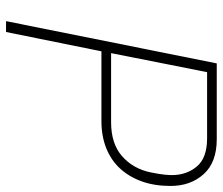

<svg xmlns="http://www.w3.org/2000/svg" viewBox="-71 -667 738 636"><g transform="rotate(90 298.0 -349.0)"><path d="M50 0 190 -698H441Q518 -698 557 -654.5Q596 -611 596 -545Q596 -492 581 -450Q566 -408 538.5 -378Q511 -348 471 -332Q431 -316 381 -316H150L86 0ZM156 -348H385Q456 -348 497.5 -384.5Q539 -421 551 -479Q557 -509 558.5 -524.5Q560 -540 560 -549Q560 -598 531.5 -632Q503 -666 438 -666H219Z"/></g></svg>

Font: IBM Plex Sans ExtLt
Style: Italic
Weight: 200
Italic angle: -11°
Designer: Mike Abbink, Paul van der Laan, Pieter van Rosmalen
Foundry: Bold Monday
Version: Version 3.005